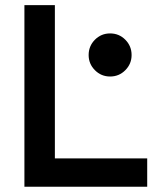

<svg xmlns="http://www.w3.org/2000/svg" viewBox="-20 -713 626 733"><path d="M73.2 0V-693.4H189.5V-108.4H542V0ZM400.4 -420.9Q366.2 -420.9 342.3 -445.1Q318.4 -469.2 318.4 -502.9Q318.4 -537.1 342.3 -561.3Q366.2 -585.4 400.4 -585.4Q434.6 -585.4 458.5 -561.3Q482.4 -537.1 482.4 -502.9Q482.4 -469.2 458.5 -445.1Q434.6 -420.9 400.4 -420.9Z"/></svg>

Font: Caskaydia Cove SemiBold
Style: Regular
Weight: 600
Monospace: yes
Designer: Aaron Bell
Foundry: Saja Typeworks
Version: Version 4.300; ttfautohint (v1.8.3)